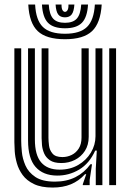

<svg xmlns="http://www.w3.org/2000/svg" viewBox="-20 -812 576 842"><path d="M211 10.5Q160.5 10.5 128.8 -4.9Q97 -20.2 79.2 -44.6Q61.5 -69 53.9 -96.4Q46.2 -123.8 44.6 -148.4Q43 -173 43 -188.2V-600H73V-194.2Q73 -175.8 75.8 -146.1Q78.5 -116.5 91.5 -86.5Q104.5 -56.5 135 -36Q165.5 -15.5 221 -15.5Q271.8 -15.5 310.8 -35.1Q349.8 -54.8 376.5 -91.5H383.5L373.2 -22.5V0H343.2L343 -4L358.2 -48H352.8Q325.5 -18 290.8 -3.8Q256 10.5 211 10.5ZM459 0V-600H489V0ZM249 -97Q216.5 -97 198.8 -109.2Q181 -121.5 173.4 -139.6Q165.8 -157.8 164.1 -176Q162.5 -194.2 162.5 -206.2V-600H192.5V-208Q192.5 -193.5 195 -173.5Q197.5 -153.5 210.4 -138.4Q223.2 -123.2 253.8 -123.2Q275.2 -123.2 294.4 -132.6Q313.5 -142 325.5 -161Q337.5 -180 337.5 -208.8V-600H369V-212Q369 -176.2 352.5 -150.5Q336 -124.8 308.8 -110.9Q281.5 -97 249 -97ZM230 -42Q169 -42.5 136 -79.9Q103 -117.2 103 -196.2V-600H133V-200.2Q133 -132 160.4 -100Q187.8 -68 241.5 -68Q287.8 -68 323.1 -88.6Q358.5 -109.2 378.6 -142.8Q398.8 -176.2 398.8 -214.8V-600H429V0H400V-72L404.5 -151.5H397.5Q372 -95 327 -68.2Q282 -41.5 230 -42ZM265 -640Q183 -640 145.6 -675.4Q108.2 -710.8 104 -792H134Q137.5 -723.5 168 -693.8Q198.5 -664 265 -664Q331 -664 361.5 -693.8Q392 -723.5 396 -792H426Q421 -710.8 383.6 -675.4Q346.2 -640 265 -640ZM265 -688Q213.8 -688 190.4 -712.1Q167 -736.2 164 -792H193.8Q196.2 -749.2 212.8 -730.6Q229.2 -712 265 -712Q300.5 -712 317 -730.6Q333.5 -749.2 336.2 -792H366Q362.8 -736.2 339.2 -712.1Q315.8 -688 265 -688ZM265 -736Q244.5 -736 235 -749Q225.5 -762 223.8 -792H249.8Q249.5 -775 254.1 -767.5Q258.8 -760 265 -760Q271.5 -760 276.1 -767.5Q280.8 -775 280.2 -792H306.2Q304.2 -762 294.6 -749Q285 -736 265 -736Z"/></svg>

Font: Big Shoulders Inline Text Thin Black
Style: Regular
Weight: 900
Version: Version 2.002